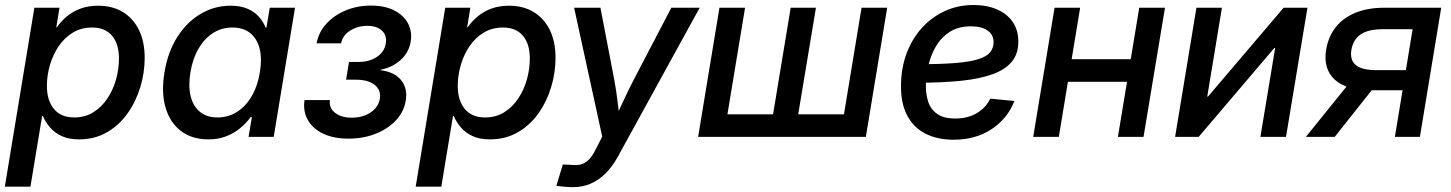

<svg xmlns="http://www.w3.org/2000/svg" viewBox="-33 -561 5949 787"><path d="M-13.2 204.1 107.9 -529.3H210.9L197.8 -449.2H200.2Q216.8 -473.6 241.2 -493.9Q265.6 -514.2 297.6 -525.9Q329.6 -537.6 369.1 -537.6Q427.7 -537.6 470.5 -511.7Q513.2 -485.8 536.6 -438Q560.1 -390.1 560.1 -323.7Q560.1 -263.2 542 -203.6Q523.9 -144 489.5 -95.7Q455.1 -47.4 405 -18.6Q355 10.3 291 10.3Q248.5 10.3 219.5 -3.4Q190.4 -17.1 171.9 -38.8Q153.3 -60.5 143.1 -85H139.6L91.8 204.1ZM271 -79.6Q315.9 -79.6 350.1 -101.1Q384.3 -122.6 407.7 -158.2Q431.2 -193.8 442.9 -236.3Q454.6 -278.8 454.6 -321.3Q454.6 -380.9 426.3 -414.6Q397.9 -448.2 344.2 -448.2Q299.8 -448.2 265.1 -427Q230.5 -405.8 207 -370.8Q183.6 -335.9 171.4 -293.7Q159.2 -251.5 159.2 -209Q159.2 -149.4 188 -114.5Q216.8 -79.6 271 -79.6Z M821.3 10.3Q754.4 10.3 709.2 -23.7Q664.1 -57.6 645.8 -119.4Q627.4 -181.2 641.1 -264.2Q654.8 -348.1 693.8 -409.4Q732.9 -470.7 789.6 -504.2Q846.2 -537.6 912.1 -537.6Q953.1 -537.6 981.7 -525.1Q1010.3 -512.7 1028.3 -492.2Q1046.4 -471.7 1055.7 -448.2H1059.1L1072.8 -529.3H1176.3L1088.9 0H985.8L999.5 -81.1H994.6Q976.6 -56.6 951.7 -35.9Q926.8 -15.1 894.3 -2.4Q861.8 10.3 821.3 10.3ZM858.4 -79.6Q903.3 -79.6 939.2 -102.8Q975.1 -126 999.3 -167.7Q1023.4 -209.5 1032.2 -264.6Q1041.5 -320.3 1031.2 -361.3Q1021 -402.3 992.7 -425.3Q964.4 -448.2 919.4 -448.2Q875.5 -448.2 840.1 -425.5Q804.7 -402.8 780.8 -361.8Q756.8 -320.8 747.6 -264.6Q738.3 -208.5 748.5 -166.7Q758.8 -125 786.9 -102.3Q814.9 -79.6 858.4 -79.6Z M1395.5 7.3Q1334.5 7.3 1291.5 -13.2Q1248.5 -33.7 1228.5 -69.6Q1208.5 -105.5 1215.3 -150.9H1319.3Q1314.9 -118.2 1340.6 -98.4Q1366.2 -78.6 1409.2 -78.6Q1439.5 -78.6 1463.9 -88.4Q1488.3 -98.1 1504.2 -115.5Q1520 -132.8 1523.9 -155.3Q1529.8 -190.9 1503.2 -212.6Q1476.6 -234.4 1424.8 -234.4H1385.7L1397.5 -307.1H1437Q1481 -307.1 1512 -327.9Q1543 -348.6 1548.3 -382.8Q1553.7 -415 1533 -435.1Q1512.2 -455.1 1472.7 -455.1Q1433.6 -455.1 1402.6 -435.8Q1371.6 -416.5 1365.2 -383.3H1264.6Q1272.9 -428.7 1304.7 -463.6Q1336.4 -498.5 1384 -518.3Q1431.6 -538.1 1487.3 -538.1Q1543.5 -538.1 1582.3 -518.6Q1621.1 -499 1639.2 -465.6Q1657.2 -432.1 1650.4 -390.1Q1642.6 -344.7 1608.4 -314.5Q1574.2 -284.2 1527.3 -275.4L1526.9 -273.4Q1585.4 -265.6 1612.1 -231.2Q1638.7 -196.8 1629.9 -147.5Q1622.6 -102.5 1589.8 -67.6Q1557.1 -32.7 1506.6 -12.7Q1456.1 7.3 1395.5 7.3Z M1670.9 204.1 1792 -529.3H1895L1881.8 -449.2H1884.3Q1900.9 -473.6 1925.3 -493.9Q1949.7 -514.2 1981.7 -525.9Q2013.7 -537.6 2053.2 -537.6Q2111.8 -537.6 2154.5 -511.7Q2197.3 -485.8 2220.7 -438Q2244.1 -390.1 2244.1 -323.7Q2244.1 -263.2 2226.1 -203.6Q2208 -144 2173.6 -95.7Q2139.2 -47.4 2089.1 -18.6Q2039.1 10.3 1975.1 10.3Q1932.6 10.3 1903.6 -3.4Q1874.5 -17.1 1856 -38.8Q1837.4 -60.5 1827.1 -85H1823.7L1775.9 204.1ZM1955.1 -79.6Q2000 -79.6 2034.2 -101.1Q2068.4 -122.6 2091.8 -158.2Q2115.2 -193.8 2127 -236.3Q2138.7 -278.8 2138.7 -321.3Q2138.7 -380.9 2110.4 -414.6Q2082 -448.2 2028.3 -448.2Q1983.9 -448.2 1949.2 -427Q1914.6 -405.8 1891.1 -370.8Q1867.7 -335.9 1855.5 -293.7Q1843.3 -251.5 1843.3 -209Q1843.3 -149.4 1872.1 -114.5Q1900.9 -79.6 1955.1 -79.6Z M2247.6 200.7 2273.9 113.3 2309.6 114.7Q2331.1 117.7 2348.6 112.8Q2366.2 107.9 2380.9 93Q2395.5 78.1 2408.7 51.3L2435.5 -1L2320.3 -529.3H2428.2L2484.9 -233.9Q2493.2 -189 2498.5 -144Q2503.9 -99.1 2509.8 -54.2H2479.5Q2500 -99.1 2520.8 -144.3Q2541.5 -189.5 2564.5 -233.9L2718.8 -529.3H2835L2498 84Q2476.1 123 2448.5 150.4Q2420.9 177.7 2387.9 191.9Q2355 206.1 2316.4 206.1Q2296.9 206.1 2278.8 204.3Q2260.7 202.6 2247.6 200.7Z M2916 -529.3H3021L2948.7 -92.3H3135.7L3208 -529.3H3311.5L3238.8 -92.3H3426.3L3498.5 -529.3H3603.5L3516.1 0H2828.6Z M3875.5 11.7Q3809.1 11.7 3760 -13.4Q3710.9 -38.6 3684.8 -88.9Q3658.7 -139.2 3660.2 -213.9Q3661.1 -284.2 3683.8 -344Q3706.5 -403.8 3746.8 -447.8Q3787.1 -491.7 3840.8 -516.1Q3894.5 -540.5 3957.5 -540.5Q4011.7 -540.5 4053.2 -522.7Q4094.7 -504.9 4117.9 -471.2Q4141.1 -437.5 4141.1 -390.1Q4141.1 -341.3 4115 -308.8Q4088.9 -276.4 4036.4 -257.1Q3983.9 -237.8 3905 -229.7Q3826.2 -221.7 3720.2 -221.7L3732.9 -297.9Q3823.7 -297.9 3883.3 -302.7Q3942.9 -307.6 3977.1 -318.4Q4011.2 -329.1 4025.4 -346.7Q4039.6 -364.3 4039.6 -388.7Q4039.6 -418.5 4015.1 -435.8Q3990.7 -453.1 3946.8 -453.1Q3896 -453.1 3860.8 -430.9Q3825.7 -408.7 3804.2 -372.6Q3782.7 -336.4 3772.7 -293.9Q3762.7 -251.5 3762.2 -210.9Q3761.7 -173.8 3772 -143.1Q3782.2 -112.3 3808.8 -93.8Q3835.4 -75.2 3882.3 -75.2Q3934.1 -75.2 3971.2 -97.4Q4008.3 -119.6 4025.9 -156.7L4125 -147Q4097.2 -75.2 4031.7 -31.7Q3966.3 11.7 3875.5 11.7Z M4627.9 -318.4 4612.8 -225.6H4317.4L4332.5 -318.4ZM4394.5 -529.3 4307.1 0H4202.1L4289.6 -529.3ZM4742.2 -529.3 4654.3 0H4549.3L4636.7 -529.3Z M5238.3 0H5133.3L5193.8 -364.3H5190.4L4880.4 0H4783.7L4871.1 -529.3H4975.6L4915.5 -165H4918.5L5228.5 -529.3H5326.2Z M5787.1 0H5684.6L5757.3 -441.4H5637.2Q5576.2 -441.4 5544.9 -420.4Q5513.7 -399.4 5506.3 -356.9Q5499.5 -314.9 5524.4 -294.2Q5549.3 -273.4 5611.3 -273.4H5773.4L5759.8 -190.9H5587.9Q5484.4 -190.9 5437.3 -235.4Q5390.1 -279.8 5402.8 -357.4Q5411.6 -410.6 5441.9 -449.2Q5472.2 -487.8 5522.5 -508.5Q5572.8 -529.3 5641.1 -529.3H5874.5ZM5438 0H5319.8L5512.2 -238.3H5627Z"/></svg>

Font: Inter 24pt Medium
Style: Italic
Weight: 500
Italic angle: -9.3988°
Designer: Rasmus Andersson
Foundry: rsms
Version: Version 4.001;git-66647c0bb